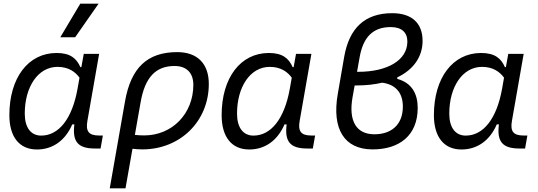

<svg xmlns="http://www.w3.org/2000/svg" viewBox="-20 -815 2970 1060"><path d="M429.2 -444.3H423.8C402.8 -492.2 368.7 -522.5 292.5 -522.5C135.7 -522.5 31.7 -385.3 31.7 -179.2C31.7 -59.1 86.9 10.3 184.1 10.3C271.5 10.3 340.8 -39.6 378.9 -128.4H390.6C378.4 -32.7 410.6 4.9 504.4 4.9H535.2L547.9 -66.9H525.9C469.2 -66.9 452.6 -91.3 462.4 -147L527.3 -517.6H442.4ZM297.4 -445.8C359.4 -445.8 396 -417.5 418.9 -386.2L408.2 -325.7C378.4 -157.7 303.7 -66.4 207.5 -66.4C150.4 -66.4 116.7 -110.4 116.7 -188C116.7 -335 189.5 -445.8 297.4 -445.8ZM313 -609.4H395L524.4 -794.9H423.3Z M958.5 -527.3C793.5 -527.3 702.6 -441.4 669.9 -253.9L585.9 224.6H672.9L711.4 6.3C729.5 8.3 747.1 9.8 765.6 9.8C975.1 9.8 1132.8 -145.5 1132.8 -351.6C1132.8 -463.9 1069.3 -527.3 958.5 -527.3ZM724.6 -70.3 756.3 -250.5C780.3 -387.7 839.4 -450.7 943.8 -450.7C1009.8 -450.7 1047.4 -412.6 1047.4 -346.7C1047.4 -187.5 930.7 -67.4 776.4 -67.4C757.3 -67.4 739.7 -68.4 724.6 -70.3Z M1601.1 -444.3H1595.7C1574.7 -492.2 1540.5 -522.5 1464.4 -522.5C1307.6 -522.5 1203.6 -385.3 1203.6 -179.2C1203.6 -59.1 1258.8 10.3 1356 10.3C1443.4 10.3 1512.7 -39.6 1550.8 -128.4H1562.5C1550.3 -32.7 1582.5 4.9 1676.3 4.9H1707L1719.7 -66.9H1697.8C1641.1 -66.9 1624.5 -91.3 1634.3 -147L1699.2 -517.6H1614.3ZM1469.2 -445.8C1531.2 -445.8 1567.9 -417.5 1590.8 -386.2L1580.1 -325.7C1550.3 -157.7 1475.6 -66.4 1379.4 -66.4C1322.3 -66.4 1288.6 -110.4 1288.6 -188C1288.6 -335 1361.3 -445.8 1469.2 -445.8Z M2037.1 9.8C2183.1 9.8 2286.1 -65.4 2286.1 -219.7C2286.1 -296.4 2253.9 -357.9 2173.3 -379.4V-387.7C2261.2 -429.7 2313 -500 2313 -589.4C2313 -687 2253.9 -742.2 2145.5 -742.2C1995.1 -742.2 1907.7 -661.1 1879.9 -499.5L1844.7 -295.9C1811 -101.6 1881.3 9.8 2037.1 9.8ZM2089.8 -358.4C2163.6 -349.1 2204.1 -302.7 2204.1 -227.1C2204.1 -123 2136.7 -73.2 2046.4 -73.7C1946.8 -73.7 1903.3 -147.9 1926.3 -277.8L1938 -343.3H1949.7C2001 -343.3 2047.9 -348.6 2089.8 -358.4ZM1951.2 -418.5 1965.3 -498C1984.9 -610.4 2039.1 -665.5 2137.2 -665.5C2196.8 -665.5 2229 -636.7 2229 -585.4C2229 -482.9 2119.6 -418.5 1957.5 -418.5Z M2772.9 -444.3H2767.6C2746.6 -492.2 2712.4 -522.5 2636.2 -522.5C2479.5 -522.5 2375.5 -385.3 2375.5 -179.2C2375.5 -59.1 2430.7 10.3 2527.8 10.3C2615.2 10.3 2684.6 -39.6 2722.7 -128.4H2734.4C2722.2 -32.7 2754.4 4.9 2848.1 4.9H2878.9L2891.6 -66.9H2869.6C2813 -66.9 2796.4 -91.3 2806.2 -147L2871.1 -517.6H2786.1ZM2641.1 -445.8C2703.1 -445.8 2739.7 -417.5 2762.7 -386.2L2752 -325.7C2722.2 -157.7 2647.5 -66.4 2551.3 -66.4C2494.1 -66.4 2460.4 -110.4 2460.4 -188C2460.4 -335 2533.2 -445.8 2641.1 -445.8Z"/></svg>

Font: Cascadia Mono NF SemiLight
Style: Italic
Weight: 350
Italic angle: -10°
Monospace: yes
Designer: Aaron Bell
Foundry: Saja Typeworks
Version: Version 2404.023